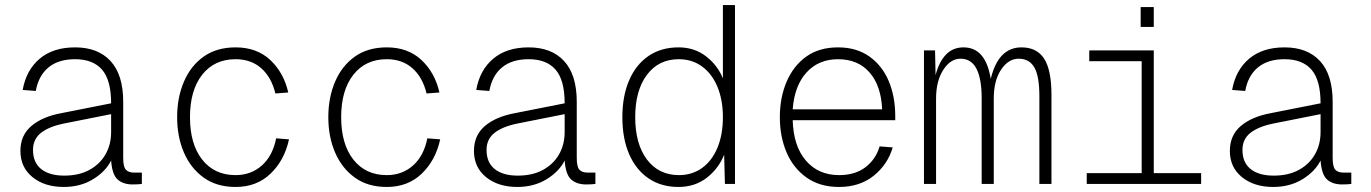

<svg xmlns="http://www.w3.org/2000/svg" viewBox="-20 -730 5440 762"><path d="M233 12Q157 12 109 -27Q61 -66 61 -131Q61 -193 104.5 -230Q148 -267 224 -281L421 -320Q421 -412 385 -453.5Q349 -495 278 -495Q212 -495 172.5 -462.5Q133 -430 122 -369L70 -373Q84 -452 137.5 -497Q191 -542 278 -542Q369 -542 419 -487.5Q469 -433 469 -326V-103Q469 -68 479.5 -56.5Q490 -45 512 -45H543V0Q538 1 526.5 1.5Q515 2 506 2Q469 2 447 -17.5Q425 -37 421 -93Q399 -49 349 -18.5Q299 12 233 12ZM235 -33Q293 -33 334.5 -55.5Q376 -78 398.5 -117Q421 -156 421 -206V-277L235 -240Q175 -228 143 -203Q111 -178 111 -135Q111 -85 143.5 -59Q176 -33 235 -33Z M915 12Q840 12 788.5 -25Q737 -62 710 -124.5Q683 -187 683 -265Q683 -343 710 -406Q737 -469 788.5 -505.5Q840 -542 915 -542Q999 -542 1052.5 -492Q1106 -442 1124 -363L1073 -359Q1057 -424 1016.5 -459.5Q976 -495 915 -495Q831 -495 782.5 -433.5Q734 -372 734 -265Q734 -158 782.5 -96.5Q831 -35 915 -35Q976 -35 1019 -73Q1062 -111 1076 -181L1127 -177Q1109 -94 1054 -41Q999 12 915 12Z M1515 12Q1440 12 1388.5 -25Q1337 -62 1310 -124.5Q1283 -187 1283 -265Q1283 -343 1310 -406Q1337 -469 1388.5 -505.5Q1440 -542 1515 -542Q1599 -542 1652.5 -492Q1706 -442 1724 -363L1673 -359Q1657 -424 1616.5 -459.5Q1576 -495 1515 -495Q1431 -495 1382.5 -433.5Q1334 -372 1334 -265Q1334 -158 1382.5 -96.5Q1431 -35 1515 -35Q1576 -35 1619 -73Q1662 -111 1676 -181L1727 -177Q1709 -94 1654 -41Q1599 12 1515 12Z M2033 12Q1957 12 1909 -27Q1861 -66 1861 -131Q1861 -193 1904.5 -230Q1948 -267 2024 -281L2221 -320Q2221 -412 2185 -453.5Q2149 -495 2078 -495Q2012 -495 1972.5 -462.5Q1933 -430 1922 -369L1870 -373Q1884 -452 1937.5 -497Q1991 -542 2078 -542Q2169 -542 2219 -487.5Q2269 -433 2269 -326V-103Q2269 -68 2279.5 -56.5Q2290 -45 2312 -45H2343V0Q2338 1 2326.5 1.5Q2315 2 2306 2Q2269 2 2247 -17.5Q2225 -37 2221 -93Q2199 -49 2149 -18.5Q2099 12 2033 12ZM2035 -33Q2093 -33 2134.5 -55.5Q2176 -78 2198.5 -117Q2221 -156 2221 -206V-277L2035 -240Q1975 -228 1943 -203Q1911 -178 1911 -135Q1911 -85 1943.5 -59Q1976 -33 2035 -33Z M2673 12Q2604 12 2554 -22Q2504 -56 2477 -118Q2450 -180 2450 -265Q2450 -349 2477 -411.5Q2504 -474 2554 -508Q2604 -542 2673 -542Q2736 -542 2782 -506.5Q2828 -471 2849 -419V-710H2897V0H2857L2854 -116Q2832 -61 2785 -24.5Q2738 12 2673 12ZM2675 -35Q2727 -35 2766.5 -63.5Q2806 -92 2827.5 -144Q2849 -196 2849 -265Q2849 -333 2827.5 -385Q2806 -437 2766.5 -466Q2727 -495 2674 -495Q2594 -495 2547.5 -433Q2501 -371 2501 -265Q2501 -159 2547.5 -97Q2594 -35 2675 -35Z M3310 12Q3234 12 3181.5 -25Q3129 -62 3102 -124.5Q3075 -187 3075 -265Q3075 -343 3102 -406Q3129 -469 3180 -505.5Q3231 -542 3306 -542Q3379 -542 3430 -506Q3481 -470 3507 -408.5Q3533 -347 3533 -269V-253H3126Q3129 -150 3178.5 -92.5Q3228 -35 3310 -35Q3374 -35 3415 -66.5Q3456 -98 3471 -149L3523 -145Q3503 -77 3447.5 -32.5Q3392 12 3310 12ZM3126 -296H3481Q3477 -390 3431 -442.5Q3385 -495 3306 -495Q3229 -495 3181 -442.5Q3133 -390 3126 -296Z M3647 0V-530H3691L3693 -432Q3707 -485 3734.5 -513.5Q3762 -542 3804 -542Q3892 -542 3912 -417Q3942 -542 4034 -542Q4095 -542 4124 -497Q4153 -452 4153 -353V0H4105V-348Q4105 -428 4085 -462.5Q4065 -497 4023 -497Q3982 -497 3953 -453.5Q3924 -410 3924 -339V0H3876V-340Q3876 -417 3855.5 -457Q3835 -497 3792 -497Q3752 -497 3723.5 -452.5Q3695 -408 3695 -339V0Z M4293 0V-43H4511V-487H4303V-530H4559V-43H4747V0ZM4507 -623V-702H4559V-623Z M5033 12Q4957 12 4909 -27Q4861 -66 4861 -131Q4861 -193 4904.5 -230Q4948 -267 5024 -281L5221 -320Q5221 -412 5185 -453.5Q5149 -495 5078 -495Q5012 -495 4972.5 -462.5Q4933 -430 4922 -369L4870 -373Q4884 -452 4937.5 -497Q4991 -542 5078 -542Q5169 -542 5219 -487.5Q5269 -433 5269 -326V-103Q5269 -68 5279.5 -56.5Q5290 -45 5312 -45H5343V0Q5338 1 5326.5 1.5Q5315 2 5306 2Q5269 2 5247 -17.5Q5225 -37 5221 -93Q5199 -49 5149 -18.5Q5099 12 5033 12ZM5035 -33Q5093 -33 5134.5 -55.5Q5176 -78 5198.5 -117Q5221 -156 5221 -206V-277L5035 -240Q4975 -228 4943 -203Q4911 -178 4911 -135Q4911 -85 4943.5 -59Q4976 -33 5035 -33Z"/></svg>

Font: Geist Mono UltraLight
Style: Regular
Weight: 200
Monospace: yes
Designer: Basement.studio, Andrés Briganti, Mateo Zaragoza
Foundry: Basement.studio, Vercel, Andrés Briganti, Guido Ferreyra, Mateo Zaragoza
Version: Version 1.400; ttfautohint (v1.8.4.7-5d5b)